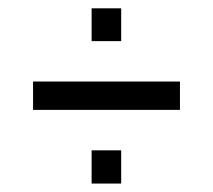

<svg xmlns="http://www.w3.org/2000/svg" viewBox="-20 -486 509 459"><path d="M59 -223.3V-291.1H410.2V-223.3ZM199 -47.2V-126.6H269.7V-47.2ZM199 -387.7V-466.1H269.7V-387.7Z"/></svg>

Font: Archivo SemiBold ExtraCondensed
Style: Regular
Weight: 600
Width: 2
Version: Version 2.001